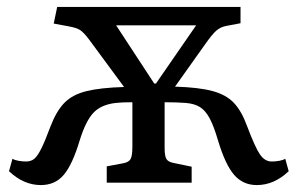

<svg xmlns="http://www.w3.org/2000/svg" viewBox="-20 -527 859 554"><path d="M98 7Q48 7 6 -33L16 -69Q22 -65 33.5 -63Q45 -61 55 -61Q69 -61 78.5 -68.5Q88 -76 99 -98Q110 -120 126 -163Q143 -207 166 -230.5Q189 -254 229.5 -264Q270 -274 338 -276L237 -413Q222 -433 211.5 -440Q201 -447 178 -451L135 -459L145 -507H674V-460L632 -452Q616 -449 604 -438.5Q592 -428 571 -398L485 -277Q553 -275 592.5 -264.5Q632 -254 654.5 -230.5Q677 -207 693 -163Q716 -102 730 -81.5Q744 -61 764 -61Q775 -61 786 -63Q797 -65 803 -69L813 -33Q771 7 721 7Q681 7 655.5 -22.5Q630 -52 609 -122Q597 -163 585 -185.5Q573 -208 557 -218Q541 -228 516 -230Q505 -231 487.5 -231.5Q470 -232 455 -232V-100Q455 -77 460 -68.5Q465 -60 480 -57L533 -46V0H288V-47L336 -56Q352 -59 357 -68.5Q362 -78 362 -104V-232Q347 -232 335 -231.5Q323 -231 314 -230Q271 -225 249 -201Q227 -177 210 -122Q189 -52 164 -22.5Q139 7 98 7ZM425 -286H430L546 -454H315Z"/></svg>

Font: Literata 12pt
Style: Regular
Weight: 400
Designer: Latin by Veronika Burian and Jose Scaglione. Greek by Irene Vlachou. Cyrillic by Vera Evstafieva.
Foundry: TypeTogether
Version: Version 3.002